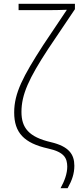

<svg xmlns="http://www.w3.org/2000/svg" viewBox="-20 -780 411 1002"><path d="M296 202H333C356 161 368 126 368 85C368 25 339 -16 246 -38C130 -65 92 -113 92 -196C92 -287 131 -371 231 -524L371 -732V-760H77V-727H231C265 -727 301 -728 329 -729L205 -544C100 -381 54 -294 54 -193C54 -88 105 -33 231 -5C318 14 330 47 331 89C331 126 317 164 296 202Z"/></svg>

Font: Noto Sans SemiCondensed ExtraLight
Style: Regular
Weight: 200
Width: 4
Designer: Monotype Design Team
Foundry: Monotype Imaging Inc.
Version: Version 2.013